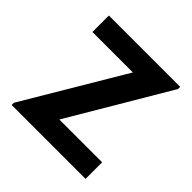

<svg xmlns="http://www.w3.org/2000/svg" viewBox="-183 -883 1047 1047"><g transform="rotate(45 340.0 -360.0)"><path d="M50 0H620V-128H290L630 -703V-720H80V-593H392L50 -17Z"/></g></svg>

Font: Eudonet ExtraBold
Style: Regular
Weight: 800
Designer: Mikhail Sharanda
Foundry: Mikhail Sharanda
Version: Version 4.503;Glyphs 3.1.2 (3151)